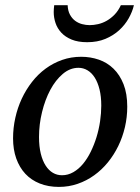

<svg xmlns="http://www.w3.org/2000/svg" viewBox="-20 -715 546 747"><path d="M374 -304.2Q374 -339.8 367.2 -367.2Q360.4 -394.5 348.6 -413.1Q336.9 -431.6 320.6 -441.4Q304.2 -451.2 285.2 -451.2Q252.4 -451.2 224.4 -427.5Q196.3 -403.8 175.8 -365.5Q155.3 -327.1 143.6 -279.1Q131.8 -231 131.8 -182.1Q131.8 -145 138.7 -117.2Q145.5 -89.4 157.7 -70.6Q169.9 -51.8 186 -42.5Q202.1 -33.2 221.2 -33.2Q244.6 -33.2 265.4 -45.2Q286.1 -57.1 303 -77.4Q319.8 -97.7 333 -124.5Q346.2 -151.4 355.5 -181.4Q364.7 -211.4 369.4 -243.2Q374 -274.9 374 -304.2ZM475.1 -299.8Q475.1 -259.3 466.1 -220.5Q457 -181.6 440.2 -147Q423.3 -112.3 399.7 -83.3Q376 -54.2 346.4 -33Q316.9 -11.7 282.2 0.2Q247.6 12.2 209 12.2Q168 12.2 134.8 -1Q101.6 -14.2 78.6 -38.8Q55.7 -63.5 43.2 -98.4Q30.8 -133.3 30.8 -176.8Q30.8 -217.3 39.6 -256.6Q48.3 -295.9 64.7 -331.1Q81.1 -366.2 104.5 -396.2Q127.9 -426.3 157.5 -448Q187 -469.7 221.9 -481.9Q256.8 -494.1 295.9 -494.1Q332 -494.1 364.5 -482.9Q397 -471.7 421.6 -447.8Q446.3 -423.8 460.7 -387.2Q475.1 -350.6 475.1 -299.8ZM501 -694.8Q495.1 -669.4 480.7 -643.8Q466.3 -618.2 443.6 -597.4Q420.9 -576.7 389.9 -563.7Q358.9 -550.8 319.3 -550.8Q283.7 -550.8 258.8 -561Q233.9 -571.3 218.5 -587.9Q203.1 -604.5 196 -625.5Q189 -646.5 189 -668Q189 -673.8 189.5 -680.7Q189.9 -687.5 190.9 -694.8H243.2Q244.1 -672.9 252.2 -658Q260.3 -643.1 272.5 -634Q284.7 -625 299.6 -621.1Q314.5 -617.2 329.1 -617.2Q344.2 -617.2 361.6 -621.1Q378.9 -625 395.3 -634.3Q411.6 -643.6 426 -658.4Q440.4 -673.3 450.2 -694.8Z"/></svg>

Font: Charis SIL
Style: Italic
Weight: 400
Italic angle: -11°
Foundry: SIL International
Version: Version 4.112